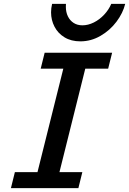

<svg xmlns="http://www.w3.org/2000/svg" viewBox="-20 -975 669 995"><path d="M561 -701.7 540.5 -619.1H421.9L288.1 -83H406.7L386.2 0H36.6L57.1 -83H174.3L308.1 -619.1H190.9L211.4 -701.7ZM396.5 -760.7Q348.6 -760.7 314.5 -781.5Q280.3 -802.2 262.5 -836.7Q244.6 -871.1 244.6 -911.1Q244.6 -932.1 250 -955.1H321.8Q321.3 -949.7 321.3 -939.5Q321.3 -912.1 331.8 -890.4Q342.3 -868.7 361.6 -856.2Q380.9 -843.8 407.2 -843.8Q436.5 -843.8 466.3 -858.6Q496.1 -873.5 520 -899.2Q543.9 -924.8 556.6 -955.1H628.9Q617.2 -907.2 583.5 -862.3Q549.8 -817.4 500.7 -789.1Q451.7 -760.7 396.5 -760.7Z"/></svg>

Font: Lesson One Medium
Style: Italic
Weight: 500
Italic angle: -14°
Designer: But Ko, Victor Gaultney, Annie Olsen, Julie Remington, Don Collingsworth, Eric Hays, Becca Hirsbrunner
Version: Version 1.100